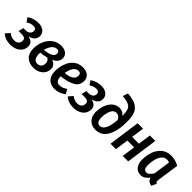

<svg xmlns="http://www.w3.org/2000/svg" viewBox="190 -1877 3017 3017"><g transform="rotate(45 1698.0 -369.0)"><path d="M411 -413Q411 -363 378.5 -328.5Q346 -294 283 -281Q339 -273 368 -244Q397 -215 397 -166Q397 -120 372.5 -79Q348 -38 296.5 -12Q245 14 170 14Q59 14 -11 -51L51 -121Q107 -77 169 -77Q220 -77 245.5 -103.5Q271 -130 271 -169Q271 -203 248.5 -217Q226 -231 183 -231H116L138 -317H184Q234 -317 260.5 -340Q287 -363 287 -399Q287 -454 225 -454Q193 -454 167 -444.5Q141 -435 108 -415L61 -484Q146 -543 249 -543Q320 -543 365.5 -508Q411 -473 411 -413Z M912 -420Q912 -375 887 -341.5Q862 -308 809 -284Q851 -271 875.5 -242Q900 -213 900 -170Q900 -111 869.5 -69.5Q839 -28 790.5 -7Q742 14 687 14Q589 14 531.5 -42Q474 -98 474 -204Q474 -286 507 -364.5Q540 -443 604.5 -493Q669 -543 757 -543Q825 -543 868.5 -509.5Q912 -476 912 -420ZM607 -302Q700 -311 748.5 -336.5Q797 -362 797 -409Q797 -459 746 -459Q696 -459 660 -415.5Q624 -372 607 -302ZM597 -231V-208Q597 -74 688 -74Q730 -74 754 -100Q778 -126 778 -174Q778 -228 730 -256Q669 -237 597 -231Z M1402 -407Q1402 -305 1316.5 -258Q1231 -211 1088 -195V-191Q1088 -81 1175 -81Q1206 -81 1235.5 -92.5Q1265 -104 1299 -128L1345 -53Q1255 15 1159 15Q1066 15 1015.5 -40Q965 -95 965 -194Q966 -280 994.5 -360Q1023 -440 1084 -491.5Q1145 -543 1236 -543Q1314 -543 1358 -504.5Q1402 -466 1402 -407ZM1280 -402Q1280 -426 1267.5 -440.5Q1255 -455 1227 -455Q1172 -455 1139.5 -404Q1107 -353 1095 -277Q1190 -286 1235 -317Q1280 -348 1280 -402Z M1811 -413Q1811 -363 1778.5 -328.5Q1746 -294 1683 -281Q1739 -273 1768 -244Q1797 -215 1797 -166Q1797 -120 1772.5 -79Q1748 -38 1696.5 -12Q1645 14 1570 14Q1459 14 1389 -51L1451 -121Q1507 -77 1569 -77Q1620 -77 1645.5 -103.5Q1671 -130 1671 -169Q1671 -203 1648.5 -217Q1626 -231 1583 -231H1516L1538 -317H1584Q1634 -317 1660.5 -340Q1687 -363 1687 -399Q1687 -454 1625 -454Q1593 -454 1567 -444.5Q1541 -435 1508 -415L1461 -484Q1546 -543 1649 -543Q1720 -543 1765.5 -508Q1811 -473 1811 -413Z M1873 -191Q1873 -270 1899 -341Q1925 -412 1975.5 -456Q2026 -500 2096 -500Q2168 -500 2213 -440V-453Q2212 -532 2195.5 -574Q2179 -616 2133.5 -637Q2088 -658 1997 -666L2025 -753Q2148 -744 2214 -707Q2280 -670 2305.5 -602.5Q2331 -535 2331 -425Q2331 -223 2264.5 -104.5Q2198 14 2064 14Q2009 14 1965.5 -10.5Q1922 -35 1897.5 -81Q1873 -127 1873 -191ZM2205 -345Q2173 -410 2115 -410Q2055 -410 2026 -343.5Q1997 -277 1997 -189Q1997 -133 2016 -105.5Q2035 -78 2070 -78Q2133 -78 2167 -155Q2201 -232 2205 -345Z M2693 -223H2542L2511 0H2390L2464 -529H2585L2555 -316H2706L2736 -529H2857L2783 0H2662Z M3377 -496 3325 -136Q3323 -116 3323 -110Q3323 -95 3329 -84.5Q3335 -74 3349 -68L3312 13Q3227 3 3212 -70Q3183 -29 3148.5 -7Q3114 15 3070 15Q2998 15 2957.5 -37.5Q2917 -90 2917 -180Q2917 -268 2946 -351Q2975 -434 3038.5 -488.5Q3102 -543 3198 -543Q3289 -543 3377 -496ZM3042 -179Q3042 -126 3058 -102Q3074 -78 3105 -78Q3134 -78 3158.5 -99Q3183 -120 3209 -160L3249 -442Q3223 -452 3194 -452Q3143 -452 3108.5 -411Q3074 -370 3058 -307.5Q3042 -245 3042 -179Z"/></g></svg>

Font: Fira Sans Condensed Medium
Style: Italic
Weight: 500
Width: 3
Italic angle: -8°
Designer: bBox Type GmbH & Carrois Corporate GbR & Edenspiekermann AG
Foundry: bBox Type GmbH & Carrois Corporate GbR & Edenspiekermann AG
Version: Version 4.301